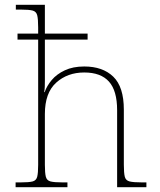

<svg xmlns="http://www.w3.org/2000/svg" viewBox="-20 -780 665 800"><path d="M45 0V-20H66Q101 -20 116 -24Q131 -28 135 -43.5Q139 -59 139 -93V-615H53V-640H139V-666Q139 -701 135 -716.5Q131 -732 116 -736Q101 -740 68 -740H46V-760H167V-640H345V-615H167V-443Q167 -430 166.5 -417.5Q166 -405 164 -396H166Q175 -422 195.5 -446.5Q216 -471 250 -487Q284 -503 331 -503Q408 -503 452 -460.5Q496 -418 496 -323V-94Q496 -59 500 -43.5Q504 -28 520 -24Q536 -20 571 -20H590V0H468V-321Q468 -402 434 -440Q400 -478 331 -478Q261 -478 214 -435.5Q167 -393 167 -305V-93Q167 -59 171 -43.5Q175 -28 190.5 -24Q206 -20 240 -20H261V0Z"/></svg>

Font: Noto Serif Thin
Style: Regular
Weight: 100
Designer: Monotype Design Team
Foundry: Monotype Imaging Inc.
Version: Version 2.015